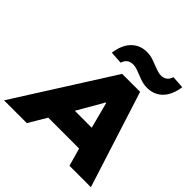

<svg xmlns="http://www.w3.org/2000/svg" viewBox="-309 -1131 1324 1324"><g transform="rotate(45 352.5 -469.5)"><path d="M0 0ZM-74 0 373 -705H548L773 0H564L527 -131H226L148 0ZM432 -485 322 -294H487L437 -485ZM311 -752 219 -758Q231 -843 275.5 -888Q320 -933 387 -933Q418 -933 444.5 -924.5Q471 -916 494 -906Q514 -899 532.5 -892.5Q551 -886 569 -886Q623 -886 639 -939L731 -933Q719 -848 674.5 -803Q630 -758 563 -758Q532 -758 505.5 -766.5Q479 -775 456 -785Q436 -793 417.5 -799Q399 -805 381 -805Q327 -805 311 -752Z"/></g></svg>

Font: Winston Black
Style: Italic
Weight: 900
Italic angle: -9°
Designer: Original fonts by Vernon Adams / Changes by Cristiano Sobral
Foundry: VOriginal fonts by Vernon Adams / Changes by Cristiano Sobral
Version: Version 2.503;July 17, 2020;FontCreator 13.0.0.2655 64-bit